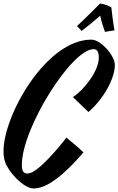

<svg xmlns="http://www.w3.org/2000/svg" viewBox="-30 -987 672 1090"><path d="M472 -351C556 -423 622 -540 622 -618C622 -671 543 -762 489 -762C231 -762 -10 -331 -10 -130C-10 -112 -10 -79 10 -43C42 15 112 83 162 83C267 83 397 -69 444 -122C422 -145 347 -205 347 -206C314 -162 184 -2 128 -2C106 -2 94 -11 94 -51C94 -260 377 -708 501 -708C516 -708 531 -700 531 -660C531 -581 442 -472 384 -436ZM620 -815C614 -843 606 -909 602 -945C585 -955 567 -963 538 -967C505 -934 452 -880 407 -839C418 -827 426 -821 433 -811C476 -844 506 -869 539 -898C546 -863 557 -831 566 -806C586 -809 603 -812 620 -815Z"/></svg>

Font: Yesteryear
Style: Regular
Weight: 400
Designer: Astigmatic (AOETI)
Foundry: Astigmatic (AOETI)
Version: Version 1.000